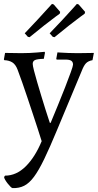

<svg xmlns="http://www.w3.org/2000/svg" viewBox="-25 -725 502 986"><path d="M40 241Q36 241 29 234Q22 227 14.5 217.5Q7 208 1.5 198.5Q-4 189 -4 184L1 177Q59 177 107 129.5Q155 82 189 0Q180 -29 168 -66Q156 -103 142.5 -143.5Q129 -184 115.5 -224.5Q102 -265 89 -302Q76 -339 65 -368Q55 -394 38.5 -404.5Q22 -415 -3 -416L-5 -420L1 -453Q1 -453 17 -453Q33 -453 53 -452.5Q73 -452 84 -452Q106 -452 127.5 -453Q149 -454 166 -455.5Q183 -457 193.5 -458Q204 -459 204 -459L206 -454L200 -423Q166 -422 154.5 -416.5Q143 -411 143 -397Q143 -388 149.5 -362.5Q156 -337 166 -303Q176 -269 187 -232.5Q198 -196 208 -164.5Q218 -133 224.5 -113.5Q231 -94 231 -94H235Q252 -135 272 -183.5Q292 -232 309.5 -277Q327 -322 338.5 -354Q350 -386 350 -393Q350 -407 341 -413Q332 -419 312 -419H266L264 -423L270 -456Q270 -456 285.5 -455Q301 -454 324.5 -453Q348 -452 372 -452Q390 -452 409.5 -452.5Q429 -453 443 -453Q457 -453 457 -453L450 -416Q428 -412 416.5 -400Q405 -388 394 -359L267 -55Q230 34 202 92Q174 150 149.5 183Q125 216 99 229Q73 242 40 241ZM410 -655Q410 -655 387.5 -638.5Q365 -622 330 -594.5Q295 -567 255 -534L246 -536L230 -554Q263 -588 295.5 -623Q328 -658 349 -681.5Q370 -705 370 -705L379 -702L412 -664ZM282 -655Q282 -655 259.5 -638.5Q237 -622 202 -594.5Q167 -567 127 -534L118 -536L102 -554Q135 -588 167 -623Q199 -658 220.5 -681.5Q242 -705 242 -705L251 -702L284 -664Z"/></svg>

Font: Alegreya
Style: Regular
Weight: 400
Designer: Juan Pablo del Peral
Foundry: Huerta Tipografica
Version: Version 2.009